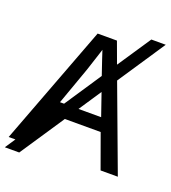

<svg xmlns="http://www.w3.org/2000/svg" viewBox="-141 -830 883 991"><g transform="rotate(20 300.5 -334.5)"><path d="M504.9 0 437.5 -186.5H240.7L78.6 56.6H-0.5L37.1 0H0L249 -658.7H355L397.9 -542L520 -724.6H599.1L426.3 -465.3L599.6 0ZM187.5 -259.3H210L343.8 -460.4L316.9 -539.6L300.8 -588.4L294.9 -569.3L261.2 -465.8ZM371.1 -382.3 289.1 -259.3H413.6Z"/></g></svg>

Font: Liberation Mono
Style: Regular
Weight: 400
Monospace: yes
Designer: Steve Matteson
Foundry: Ascender Corporation
Version: Version 2.1.5